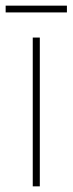

<svg xmlns="http://www.w3.org/2000/svg" viewBox="-39 -660 257 680"><path d="M198 -640H-19V-616H198ZM102 0V-527H77V0Z"/></svg>

Font: Noto Sans Armenian Condensed Thin
Style: Regular
Weight: 100
Width: 3
Designer: Monotype Design Team
Foundry: Monotype Imaging Inc.
Version: Version 2.008